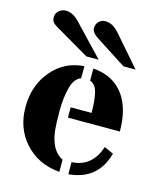

<svg xmlns="http://www.w3.org/2000/svg" viewBox="-111 -810 753 898"><g transform="rotate(15 266.0 -361.0)"><path d="M305.2 -51.3Q403.3 -56.2 437 -159.7L481.9 -139.2Q445.3 -4.9 305.2 7.3ZM290.5 -500.5Q391.1 -493.2 441.4 -420.4Q486.3 -356 486.3 -248H234.9V-297.9H335.9Q335.9 -360.4 326.4 -396.7Q316.9 -433.1 290.5 -441.9ZM261.7 7.3Q155.8 -1 90.8 -75.2Q30.3 -144 30.3 -244.6Q30.3 -350.1 91.3 -421.9Q151.9 -493.7 247.1 -500.5V-441.9Q214.8 -430.7 201.9 -381.3Q189 -332 189 -270.3Q189 -208.5 192.1 -178Q195.3 -147.5 203.6 -123Q220.7 -71.8 261.7 -51.3ZM423.8 -546.9 280.3 -639.2Q244.1 -662.1 244.1 -683.1Q244.1 -704.1 257.1 -716.6Q270 -729 288.1 -729Q322.8 -729 353.5 -694.8L482.4 -546.9ZM244.1 -546.9 91.3 -636.2Q66.4 -650.4 60.5 -656.2Q49.3 -667.5 49.3 -682.1Q49.3 -696.8 54 -704.6Q58.6 -712.4 65.4 -717.8Q80.6 -729 97.2 -729Q129.9 -729 161.1 -696.8L303.7 -546.9Z"/></g></svg>

Font: Stardos Stencil
Style: Bold
Weight: 700
Designer: vernon adams
Foundry: vernon adams
Version: Version 1.000